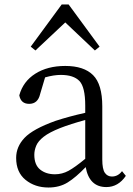

<svg xmlns="http://www.w3.org/2000/svg" viewBox="-20 -822 592 856"><path d="M271 -722 138 -597 117 -614 255 -802H286L424 -614L403 -597ZM360 -114V-287Q294 -269 248 -251Q200 -232 175 -212.5Q150 -193 141.5 -172.5Q133 -152 133 -132Q133 -87 159 -66Q185 -45 225 -45Q257 -45 285.5 -60.5Q314 -76 360 -114ZM524 -59 541 -38Q507 12 454 12Q378 12 362 -77Q318 -31 281.5 -8.5Q245 14 196 14Q136 14 94 -20Q52 -54 52 -118Q52 -168 89.5 -207.5Q127 -247 227 -283Q288 -303 360 -319V-351Q360 -434 334 -461Q308 -488 251 -488Q220 -488 181 -477L159 -403Q149 -359 110 -359Q73 -359 66 -397Q83 -459 137.5 -493.5Q192 -528 271 -528Q354 -528 395 -487Q436 -446 436 -348V-111Q436 -68 447.5 -51.5Q459 -35 479 -35Q506 -35 524 -59Z"/></svg>

Font: Han-Nom Khai
Style: Regular
Weight: 400
Version: Version 1.200;June 22, 2023;FontCreator 14.0.0.2814 64-bit